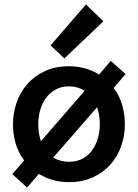

<svg xmlns="http://www.w3.org/2000/svg" viewBox="-20 -802 616 858"><path d="M358 -396Q328 -416 288 -416Q253 -416 227 -401Q201 -386 184 -362Q167 -338 159 -307.5Q151 -277 151 -246Q151 -205 163 -171ZM218 -98Q249 -79 288 -79Q324 -79 350 -93.5Q376 -108 392.5 -131.5Q409 -155 417.5 -185Q426 -215 426 -246Q426 -266 423 -285.5Q420 -305 414 -323ZM88 -85Q61 -121 49.5 -162.5Q38 -204 38 -246Q38 -296 54 -342.5Q70 -389 101.5 -425.5Q133 -462 180 -484Q227 -506 288 -506Q362 -506 423 -469L475 -530L541 -471L488 -409Q515 -373 526.5 -331Q538 -289 538 -246Q538 -197 522 -150.5Q506 -104 474.5 -68Q443 -32 396 -10Q349 12 288 12Q214 12 154 -25L101 36L35 -24ZM364 -782 442 -707 268 -541 206 -599Z"/></svg>

Font: Codetta
Style: Bold
Weight: 700
Designer: Ulrich Proeller
Foundry: PROSA GmbH
Version: Version 2.00;September 29, 2018;FontCreator 11.5.0.2427 64-b